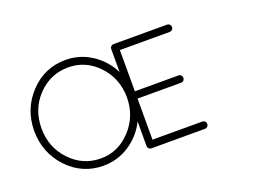

<svg xmlns="http://www.w3.org/2000/svg" viewBox="-104 -961 1650 1212"><g transform="rotate(-20 721.5 -355.0)"><path d="M707 -24V-189Q664 -103 585 -51.5Q506 0 411 0Q270 0 172 -103.5Q74 -207 73 -355Q74 -503 172 -606.5Q270 -710 411 -710Q506 -710 585 -658.5Q664 -607 707 -521V-676Q707 -686 714 -693Q721 -700 731 -700H1091Q1101 -700 1108 -693Q1115 -686 1115 -676Q1115 -665 1108 -658Q1101 -651 1091 -651H756V-374H1049Q1059 -374 1066 -366.5Q1073 -359 1073 -349Q1073 -339 1066 -332Q1059 -325 1049 -325H756V-49H1091Q1101 -49 1108 -42Q1115 -35 1115 -24Q1115 -14 1108 -7Q1101 0 1091 0H729Q720 -1 713.5 -7.5Q707 -14 707 -24ZM122 -355Q122 -227 206.5 -138Q291 -49 411 -49Q527 -49 611 -138.5Q695 -228 696 -355Q695 -484 611.5 -572Q528 -660 411 -660Q291 -660 206.5 -572Q122 -484 122 -355Z"/></g></svg>

Font: Quicksand
Style: Regular
Weight: 400
Designer: Andrew Paglinawan
Foundry: Andrew Paglinawan
Version: 1.002